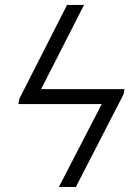

<svg xmlns="http://www.w3.org/2000/svg" viewBox="-20 -747 541 767"><path d="M315.7 -727.3 144.2 -391H477.6L473.4 -370L283 0H215.2L386.4 -331.3H53.3L57.5 -353L247.9 -727.3Z"/></svg>

Font: Inter P Light
Style: Italic
Weight: 300
Italic angle: 9.39999°
Designer: Rasmus Andersson
Foundry: rsms
Version: Version 3.018;git-588b23468